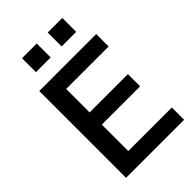

<svg xmlns="http://www.w3.org/2000/svg" viewBox="-287 -1102 1208 1208"><g transform="rotate(-45 317.0 -497.5)"><path d="M86.9 0V-772.5H593.8V-662.1H215.8V-453.1H556.6V-344.7H215.8V-109.4H603.5V0ZM156.2 -871.1V-995.1H287.1V-871.1ZM384.8 -871.1V-995.1H514.6V-871.1Z"/></g></svg>

Font: Gothic A1
Style: Bold
Weight: 700
Version: Version 2.50